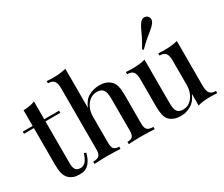

<svg xmlns="http://www.w3.org/2000/svg" viewBox="-134 -1179 1805 1549"><g transform="rotate(-30 768.5 -405.0)"><path d="M202 -681V-515H340V-495H202V-102Q202 -61 217 -44Q232 -27 260 -27Q286 -27 306.5 -48Q327 -69 342 -119L361 -112Q349 -59 318.5 -22.5Q288 14 229 14Q195 14 172 5.5Q149 -3 132 -19Q110 -42 102 -74Q94 -106 94 -159V-495H2V-515H94V-661Q125 -662 152 -666.5Q179 -671 202 -681Z M553 -783V-419Q578 -481 623.5 -505.5Q669 -530 720 -530Q760 -530 785.5 -519.5Q811 -509 828 -491Q846 -472 854 -442Q862 -412 862 -361V-93Q862 -51 878.5 -36Q895 -21 934 -21V0Q916 -1 880 -2.5Q844 -4 810 -4Q775 -4 741.5 -2.5Q708 -1 692 0V-21Q726 -21 740 -36Q754 -51 754 -93V-389Q754 -418 749 -441.5Q744 -465 727.5 -479.5Q711 -494 679 -494Q643 -494 614.5 -473.5Q586 -453 569.5 -417Q553 -381 553 -335V-93Q553 -51 567 -36Q581 -21 615 -21V0Q598 -1 565.5 -2.5Q533 -4 499 -4Q464 -4 427.5 -2.5Q391 -1 373 0V-21Q412 -21 428.5 -36Q445 -51 445 -93V-663Q445 -708 429.5 -729.5Q414 -751 373 -751V-772Q405 -769 435 -769Q468 -769 498 -772.5Q528 -776 553 -783Z M1444 -527V-108Q1444 -63 1459.5 -41.5Q1475 -20 1516 -20V1Q1485 -2 1454 -2Q1421 -2 1391 1Q1361 4 1336 12V-97Q1311 -37 1266.5 -11.5Q1222 14 1173 14Q1136 14 1110 3.5Q1084 -7 1067 -24Q1049 -44 1042 -75.5Q1035 -107 1035 -155V-407Q1035 -452 1020 -473.5Q1005 -495 963 -495V-516Q995 -513 1025 -513Q1058 -513 1088 -516.5Q1118 -520 1143 -527V-127Q1143 -98 1147 -74Q1151 -50 1166 -36Q1181 -22 1214 -22Q1249 -22 1276.5 -43Q1304 -64 1320 -100Q1336 -136 1336 -181V-407Q1336 -452 1321 -473.5Q1306 -495 1264 -495V-516Q1296 -513 1326 -513Q1359 -513 1389 -516.5Q1419 -520 1444 -527ZM1339 -814Q1352 -803 1353.5 -785Q1355 -767 1340 -747Q1324 -727 1302 -709Q1280 -691 1249.5 -666Q1219 -641 1178 -599L1167 -608Q1198 -659 1215 -694.5Q1232 -730 1244 -756Q1256 -782 1271 -801Q1286 -821 1305.5 -823.5Q1325 -826 1339 -814Z"/></g></svg>

Font: Playfair Display Medium
Style: Regular
Weight: 500
Designer: Claus Eggers Sørensen
Foundry: Claus Eggers Sørensen
Version: Version 1.203